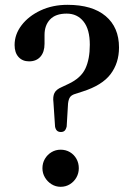

<svg xmlns="http://www.w3.org/2000/svg" viewBox="-20 -746 534 776"><path d="M196 -332.5 202.5 -234.5Q204.5 -223.5 210.2 -218Q216 -212.5 226 -212.5Q235.5 -212.5 241 -217.5Q246.5 -222.5 249.5 -235L255 -327.5Q257 -344.5 262.8 -353Q268.5 -361.5 282.5 -366L313.5 -376Q392.5 -401 426.8 -446.2Q461 -491.5 461 -554Q461 -635.5 407 -681Q353 -726.5 253 -726.5Q192.5 -726.5 144 -703.8Q95.5 -681 67.2 -644Q39 -607 39 -564Q39 -533 55 -515.5Q71 -498 97.5 -498Q127 -498 143.5 -517Q160 -536 160 -569V-605Q160 -643.5 182.2 -667.2Q204.5 -691 249.5 -691Q292 -691 317.5 -659.2Q343 -627.5 343 -565Q343 -507 325 -468.8Q307 -430.5 257 -407L229.5 -394Q207 -384.5 200 -370Q193 -355.5 196 -332.5ZM225 9Q205 9 188.2 -1.5Q171.5 -12 161.5 -29Q151.5 -46 151.5 -66Q151.5 -87 161.5 -104Q171.5 -121 188.2 -131Q205 -141 225 -141Q246 -141 262.8 -131Q279.5 -121 289 -104Q298.5 -87 298.5 -66Q298.5 -46 289 -29Q279.5 -12 262.8 -1.5Q246 9 225 9Z"/></svg>

Font: Fraunces 16pt
Style: Regular
Weight: 400
Version: Version 1.000;[b76b70a41]